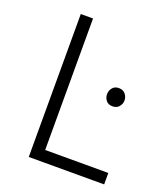

<svg xmlns="http://www.w3.org/2000/svg" viewBox="-130 -791 768 883"><g transform="rotate(20 254.0 -350.0)"><path d="M482.5 0H113.5V-699.5H173.5V-56H482.5ZM395.5 -350.5Q374 -350.5 363.5 -364.2Q353 -378 353 -394.5Q353 -412.5 364 -426Q375 -439.5 395.5 -439.5Q415.5 -439.5 427 -426Q438.5 -412.5 438.5 -394.5Q438.5 -378 427.2 -364.2Q416 -350.5 395.5 -350.5Z"/></g></svg>

Font: Argentum Novus Light
Style: Regular
Weight: 300
Designer: Julieta Ulanovsky (font) & Cristiano Sobral (main changes)
Foundry: Julieta Ulanovsky (font) & Cristiano Sobral (main changes)
Version: Version 3.00;November 27, 2020;FontCreator 13.0.0.2655 64-bi